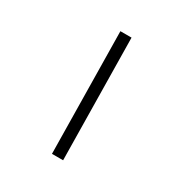

<svg xmlns="http://www.w3.org/2000/svg" viewBox="-161 -820 909 948"><g transform="rotate(30 293.0 -346.5)"><path d="M265.1 0H328.6L318.4 -693.4H254.9Z"/></g></svg>

Font: Cascadia Code Light
Style: Regular
Weight: 300
Monospace: yes
Designer: Aaron Bell
Foundry: Saja Typeworks
Version: Version 2404.023